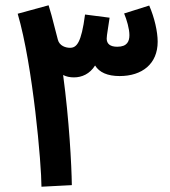

<svg xmlns="http://www.w3.org/2000/svg" viewBox="-20 -703 644 727"><path d="M252 -2C251 -77 242 -249 219 -419C231 -413 244 -410 260 -410C290 -410 320 -423 340 -455C356 -429 387 -415 433 -415C518 -415 577 -461 577 -545C577 -583 565 -636 545 -682L450 -652C460 -628 470 -594 470 -570C470 -547 462 -526 424 -526C397 -526 384 -537 384 -557C384 -570 391 -605 395 -636L302 -648C288 -540 270 -522 245 -522C229 -522 205 -529 199 -553L186 -603C179 -631 172 -658 164 -683L47 -651C105 -453 137 -80 137 4Z"/></svg>

Font: Noto Sans Arabic UI Semi
Style: Regular
Weight: 600
Designer: Nadine Chahine - Monotype Design Team
Foundry: Monotype Imaging Inc.
Version: Version 1.900